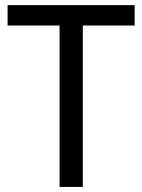

<svg xmlns="http://www.w3.org/2000/svg" viewBox="-20 -734 559 754"><path d="M305.2 0H213.9V-633.8H9.8V-713.9H508.8V-633.8H305.2Z"/></svg>

Font: Droid Sans
Style: Regular
Weight: 400
Foundry: Ascender Corporation
Version: Version 1.00 build 114